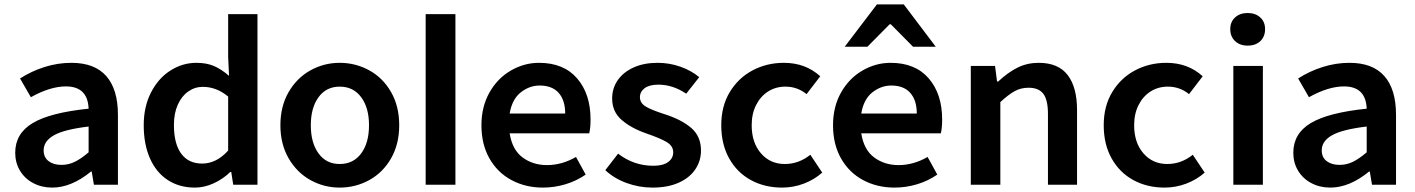

<svg xmlns="http://www.w3.org/2000/svg" viewBox="-20 -838 6421 871"><path d="M49 -145Q49 -232 128 -279.5Q207 -327 382 -345Q378 -446 279 -446Q208 -446 120 -397L71 -482Q122 -515 182 -534Q242 -553 304 -553Q409 -553 462 -493Q515 -433 515 -317V0H406L396 -60H393Q304 13 217 13Q169 13 130.5 -7.5Q92 -28 70.5 -64Q49 -100 49 -145ZM382 -147V-264Q272 -251 225 -224.5Q178 -198 178 -156Q178 -124 200.5 -107Q223 -90 259 -90Q291 -90 319.5 -104Q348 -118 382 -147Z M632 -270Q632 -354 665 -418.5Q698 -483 753 -518Q808 -553 871 -553Q916 -553 949.5 -539Q983 -525 1019 -494L1015 -580V-774H1148V0H1038L1029 -58H1025Q992 -26 949.5 -6.5Q907 13 864 13Q794 13 741.5 -21Q689 -55 660.5 -119Q632 -183 632 -270ZM1015 -155V-400Q962 -444 900 -444Q864 -444 834 -423Q804 -402 786.5 -363Q769 -324 769 -271Q769 -186 802 -141Q835 -96 897 -96Q962 -96 1015 -155Z M1252 -270Q1252 -356 1289.5 -420.5Q1327 -485 1388.5 -519Q1450 -553 1521 -553Q1593 -553 1655 -519Q1717 -485 1754 -420.5Q1791 -356 1791 -270Q1791 -184 1754 -119.5Q1717 -55 1655 -21Q1593 13 1521 13Q1450 13 1388.5 -21Q1327 -55 1289.5 -119.5Q1252 -184 1252 -270ZM1654 -270Q1654 -349 1618.5 -397Q1583 -445 1521 -445Q1460 -445 1425 -397Q1390 -349 1390 -270Q1390 -190 1425 -142Q1460 -94 1521 -94Q1583 -94 1618.5 -142Q1654 -190 1654 -270Z M1911 -774H2046V0H1911Z M2164 -270Q2164 -354 2200.5 -418.5Q2237 -483 2297.5 -518Q2358 -553 2425 -553Q2537 -553 2598 -482.5Q2659 -412 2659 -296Q2659 -257 2653 -233H2292Q2304 -158 2351 -123.5Q2398 -89 2461 -89Q2529 -89 2593 -126L2637 -46Q2595 -17 2545 -2Q2495 13 2443 13Q2364 13 2300.5 -21Q2237 -55 2200.5 -119Q2164 -183 2164 -270ZM2544 -323Q2544 -383 2514.5 -416.5Q2485 -450 2428 -450Q2382 -450 2342.5 -419Q2303 -388 2292 -323Z M2726 -66 2784 -141Q2855 -86 2944 -86Q2988 -86 3011 -103Q3034 -120 3034 -147Q3034 -176 3004.5 -193.5Q2975 -211 2914 -232Q2844 -256 2800.5 -293.5Q2757 -331 2757 -391Q2757 -438 2782.5 -474.5Q2808 -511 2854.5 -532Q2901 -553 2963 -553Q3017 -553 3066.5 -535.5Q3116 -518 3152 -488L3093 -413Q3032 -454 2967 -454Q2926 -454 2904.5 -438Q2883 -422 2883 -397Q2883 -371 2909 -355Q2935 -339 2995 -320Q3073 -295 3116.5 -257Q3160 -219 3160 -155Q3160 -108 3134 -69.5Q3108 -31 3058.5 -9Q3009 13 2940 13Q2879 13 2822 -8Q2765 -29 2726 -66Z M3252 -270Q3252 -357 3291 -421Q3330 -485 3394.5 -519Q3459 -553 3536 -553Q3634 -553 3701 -492L3639 -411Q3597 -445 3543 -445Q3499 -445 3464.5 -423Q3430 -401 3410 -361.5Q3390 -322 3390 -270Q3390 -191 3432 -142.5Q3474 -94 3540 -94Q3604 -94 3656 -136L3710 -55Q3674 -23 3626.5 -5Q3579 13 3528 13Q3449 13 3386.5 -21Q3324 -55 3288 -119Q3252 -183 3252 -270Z M3759 -270Q3759 -354 3795.5 -418.5Q3832 -483 3892.5 -518Q3953 -553 4020 -553Q4132 -553 4193 -482.5Q4254 -412 4254 -296Q4254 -257 4248 -233H3887Q3899 -158 3946 -123.5Q3993 -89 4056 -89Q4124 -89 4188 -126L4232 -46Q4190 -17 4140 -2Q4090 13 4038 13Q3959 13 3895.5 -21Q3832 -55 3795.5 -119Q3759 -183 3759 -270ZM3958 -818H4080L4225 -626H4122L4021 -728H4016L3915 -626H3812ZM4139 -323Q4139 -383 4109.5 -416.5Q4080 -450 4023 -450Q3977 -450 3937.5 -419Q3898 -388 3887 -323Z M4384 -539H4494L4503 -468H4508Q4553 -510 4596.5 -531.5Q4640 -553 4692 -553Q4781 -553 4823.5 -497.5Q4866 -442 4866 -338V0H4734V-321Q4734 -385 4713 -412.5Q4692 -440 4646 -440Q4611 -440 4583 -424.5Q4555 -409 4518 -375V0H4384Z M4987 -270Q4987 -357 5026 -421Q5065 -485 5129.5 -519Q5194 -553 5271 -553Q5369 -553 5436 -492L5374 -411Q5332 -445 5278 -445Q5234 -445 5199.5 -423Q5165 -401 5145 -361.5Q5125 -322 5125 -270Q5125 -191 5167 -142.5Q5209 -94 5275 -94Q5339 -94 5391 -136L5445 -55Q5409 -23 5361.5 -5Q5314 13 5263 13Q5184 13 5121.5 -21Q5059 -55 5023 -119Q4987 -183 4987 -270Z M5575 -539H5709V0H5575ZM5561 -706Q5561 -739 5583 -759Q5605 -779 5640 -779Q5675 -779 5697 -759Q5719 -739 5719 -706Q5719 -672 5697.5 -651.5Q5676 -631 5640 -631Q5605 -631 5583 -651.5Q5561 -672 5561 -706Z M5847 -145Q5847 -232 5926 -279.5Q6005 -327 6180 -345Q6176 -446 6077 -446Q6006 -446 5918 -397L5869 -482Q5920 -515 5980 -534Q6040 -553 6102 -553Q6207 -553 6260 -493Q6313 -433 6313 -317V0H6204L6194 -60H6191Q6102 13 6015 13Q5967 13 5928.5 -7.5Q5890 -28 5868.5 -64Q5847 -100 5847 -145ZM6180 -147V-264Q6070 -251 6023 -224.5Q5976 -198 5976 -156Q5976 -124 5998.5 -107Q6021 -90 6057 -90Q6089 -90 6117.5 -104Q6146 -118 6180 -147Z"/></svg>

Font: Nebula Sans Semibold
Style: Regular
Weight: 600
Designer: Paul D. Hunt for Adobe (as Source Sans)
Foundry: Nebula Entertainment & Broadcasting LLC
Version: Version 1.010